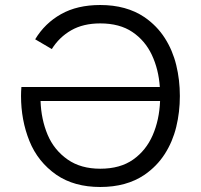

<svg xmlns="http://www.w3.org/2000/svg" viewBox="-20 -737 802 767"><path d="M380.5 10Q276.5 10 205.5 -38.5Q131 -90.5 97.5 -173.8Q64 -257 64 -353.5Q64 -371.5 65.5 -389.5H618.5Q613.5 -460.5 586.5 -517.8Q559.5 -575 508.8 -609.2Q458 -643.5 380.5 -643.5Q312.5 -643.5 264.5 -616Q216.5 -588.5 187 -541L120.5 -580Q159 -644 223.8 -680.5Q288.5 -717 380.5 -717Q485 -717 557 -668.5Q607 -634 638.2 -585.2Q669.5 -536.5 684 -477.2Q698.5 -418 698.5 -353.5Q698.5 -289 684 -229.8Q669.5 -170.5 638.2 -121.8Q607 -73 557 -38.5Q485 10 380.5 10ZM380.5 -63Q460 -63 511.8 -99.5Q563.5 -136 590 -197Q616.5 -258 619.5 -333.5H142Q144.5 -260 170.2 -198.8Q196 -137.5 250.5 -99.5Q303 -63 380.5 -63Z"/></svg>

Font: Acari Sans
Style: Regular
Weight: 400
Designer: Alfredo Marco Pradil and Stefan Peev (font) & Cristiano Sobral (main changes)
Foundry: Alfredo Marco Pradil and Stefan Peev (font) & Cristiano Sobral (main changes)
Version: Version 1.063; ttfautohint (v1.8.3)